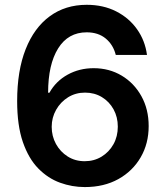

<svg xmlns="http://www.w3.org/2000/svg" viewBox="-20 -757 680 787"><path d="M327.6 9.8Q275.4 9.8 226.1 -8.1Q176.8 -25.9 137 -66.4Q97.2 -106.9 73.7 -174.8Q50.3 -242.7 50.3 -342.8Q50.3 -467.3 85.2 -555.4Q120.1 -643.6 184.1 -690.4Q248 -737.3 335.4 -737.3Q403.3 -737.3 456.1 -710.4Q508.8 -683.6 541.7 -637.2Q574.7 -590.8 582.5 -531.7H454.6Q444.3 -573.2 413.6 -598.9Q382.8 -624.5 335.4 -624.5Q259.3 -624.5 218.3 -558.6Q177.2 -492.7 177.2 -377H182.6Q209 -424.3 257.1 -450.9Q305.2 -477.5 363.8 -477.5Q427.7 -477.5 478.8 -447Q529.8 -416.5 559.6 -362.8Q589.4 -309.1 589.4 -240.2Q589.4 -168.5 556.6 -112.1Q523.9 -55.7 465.1 -22.9Q406.2 9.8 327.6 9.8ZM327.1 -96.2Q365.7 -96.2 396.5 -115Q427.2 -133.8 445.1 -165.8Q462.9 -197.8 462.9 -237.8Q462.9 -276.9 445.6 -308.6Q428.2 -340.3 397.7 -358.9Q367.2 -377.4 328.6 -377.4Q290 -377.4 259 -358.2Q228 -338.9 210 -306.9Q191.9 -274.9 191.9 -237.3Q191.9 -198.7 209.5 -166.7Q227.1 -134.8 257.6 -115.5Q288.1 -96.2 327.1 -96.2Z"/></svg>

Font: Inter-SemiBold
Style: Regular
Weight: 600
Designer: Rasmus Andersson
Foundry: rsms
Version: Version 4.000;git-a52131595